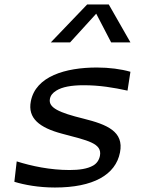

<svg xmlns="http://www.w3.org/2000/svg" viewBox="-20 -826 660 856"><path d="M412 -525C272 -525 139 -486 117.5 -374.5C102.5 -298.5 156.5 -256.5 256.5 -230C371 -199.5 436.5 -187.5 425.5 -131C421.5 -111.5 411 -97 395.5 -88C369.5 -73 332.5 -68 290 -68C204 -68 121 -85.5 54.5 -106.5L44 -15.5C88 -2 151.5 10 225 10C395 10 495.5 -46 515 -146.5C533.5 -240 456.5 -271 352.5 -297C242.5 -324 195 -346 202.5 -385C205 -399.5 214.5 -412 231 -422C257 -438.5 298.5 -446 353 -446C424.5 -446 486 -435.5 548.5 -422L561.5 -506C520 -518 467 -525 412 -525ZM206.5 -637H292.5L409 -765L475.5 -637H561.5L465 -806H368.5Z"/></svg>

Font: Monaspace Argon
Style: Italic
Weight: 400
Italic angle: -11°
Designer: Riley Cran & the Lettermatic Team
Foundry: Lettermatic
Version: Version 1.101 (Monaspace Argon)